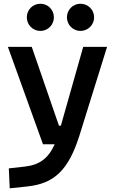

<svg xmlns="http://www.w3.org/2000/svg" viewBox="-20 -767 626 1021"><path d="M31.7 234.4 124.5 224.6C267.1 209.5 343.3 140.1 402.3 -45.9L549.3 -517.6H422.4L303.7 -98.6H293.5L148.9 -517.6H22L208.5 0H271C236.3 76.7 189 109.9 112.8 118.7L26.9 128.4ZM407.7 -602.5C447.8 -602.5 480.5 -634.8 480.5 -674.8C480.5 -715.3 447.8 -747.1 407.7 -747.1C368.2 -747.1 335.9 -715.3 335.9 -674.8C335.9 -634.8 368.2 -602.5 407.7 -602.5ZM194.8 -602.5C234.4 -602.5 266.6 -634.8 266.6 -674.8C266.6 -715.3 234.4 -747.1 194.8 -747.1C154.8 -747.1 122.6 -715.3 122.6 -674.8C122.6 -634.8 154.8 -602.5 194.8 -602.5Z"/></svg>

Font: Cascadia Code PL SemiBold
Style: Regular
Weight: 600
Monospace: yes
Designer: Aaron Bell
Foundry: Saja Typeworks
Version: Version 2404.023